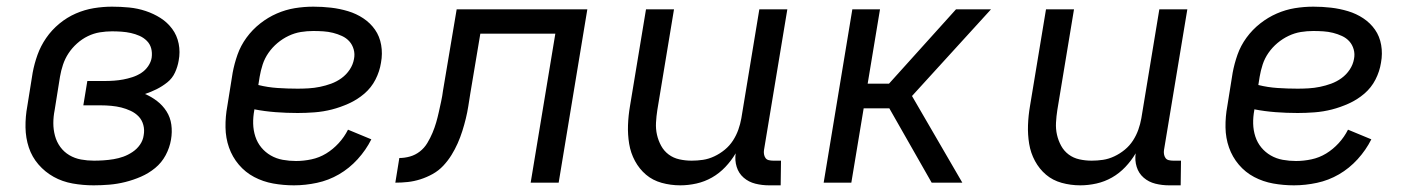

<svg xmlns="http://www.w3.org/2000/svg" viewBox="-20 -548 4240 576"><path d="M261 8Q229 8 198 2.5Q167 -3 141 -17.5Q115 -32 95.5 -54.5Q76 -77 66.5 -105.5Q57 -134 56.5 -166Q56 -198 62 -230L78 -330Q83 -357 92.5 -383.5Q102 -410 118.5 -434Q135 -458 158 -477Q181 -496 207.5 -507.5Q234 -519 261.5 -523.5Q289 -528 316 -528Q342 -528 367.5 -525.5Q393 -523 417 -515Q441 -507 461.5 -494Q482 -481 496.5 -461.5Q511 -442 516 -417Q521 -392 516 -366Q513 -348 505 -330.5Q497 -313 482 -301Q467 -289 450 -280.5Q433 -272 415 -266Q434 -258 451 -245Q468 -232 479.5 -214Q491 -196 494 -174Q497 -152 493 -129Q489 -105 477 -82.5Q465 -60 445.5 -44Q426 -28 403 -18Q380 -8 356 -2Q332 4 308 6Q284 8 261 8ZM262 -66Q276 -66 291 -67Q306 -68 321 -70.5Q336 -73 350 -78Q364 -83 377.5 -92Q391 -101 400 -114Q409 -127 411 -142Q414 -158 410 -173Q406 -188 396 -198.5Q386 -209 372 -215.5Q358 -222 344 -225.5Q330 -229 314 -230.5Q298 -232 282 -232H230L242 -305H294Q308 -305 322 -306Q336 -307 349.5 -309.5Q363 -312 377 -316.5Q391 -321 403.5 -329Q416 -337 424.5 -349.5Q433 -362 435 -375Q437 -390 433.5 -403Q430 -416 420.5 -425.5Q411 -435 398.5 -440.5Q386 -446 372.5 -449Q359 -452 344.5 -453Q330 -454 316 -454Q298 -454 279.5 -451Q261 -448 243.5 -439.5Q226 -431 211 -417.5Q196 -404 185.5 -388Q175 -372 169 -354Q163 -336 160 -318L144 -218Q140 -198 140 -178.5Q140 -159 145 -140.5Q150 -122 161 -107Q172 -92 188 -82.5Q204 -73 223 -69.5Q242 -66 262 -66Z M862 8Q830 8 799.5 2.5Q769 -3 742.5 -17Q716 -31 696.5 -54Q677 -77 667 -105.5Q657 -134 656.5 -166Q656 -198 662 -230L678 -330Q683 -357 692.5 -384Q702 -411 719.5 -435Q737 -459 760.5 -477.5Q784 -496 810.5 -507.5Q837 -519 864.5 -523.5Q892 -528 920 -528Q947 -528 973 -525Q999 -522 1024 -514.5Q1049 -507 1070 -493Q1091 -479 1105 -459Q1119 -439 1123.5 -413Q1128 -387 1123 -360Q1119 -334 1106.5 -309.5Q1094 -285 1073 -267Q1052 -249 1026.5 -237.5Q1001 -226 975.5 -219.5Q950 -213 924 -211Q898 -209 873 -209Q840 -209 807 -211.5Q774 -214 743 -220V-218Q739 -197 739.5 -177Q740 -157 746 -138.5Q752 -120 764 -105.5Q776 -91 792.5 -81.5Q809 -72 828.5 -68.5Q848 -65 868 -65Q891 -65 914.5 -70Q938 -75 958.5 -87.5Q979 -100 996 -118.5Q1013 -137 1024 -159L1094 -130Q1078 -98 1053 -70.5Q1028 -43 997 -25Q966 -7 931 0.5Q896 8 862 8ZM873 -282Q889 -282 906 -283Q923 -284 940 -287.5Q957 -291 973.5 -297Q990 -303 1004.5 -313.5Q1019 -324 1029 -339Q1039 -354 1042 -371Q1045 -386 1041 -400Q1037 -414 1028 -424Q1019 -434 1006 -440Q993 -446 979 -449.5Q965 -453 950 -454Q935 -455 920 -455Q901 -455 882.5 -452Q864 -449 846 -440.5Q828 -432 812.5 -419Q797 -406 785.5 -389.5Q774 -373 768 -354.5Q762 -336 759 -318L755 -293Q783 -286 813 -284Q843 -282 873 -282Z M1166 0 1178 -74Q1194 -74 1210 -78.5Q1226 -83 1239.5 -93.5Q1253 -104 1262 -119Q1271 -134 1277.5 -149.5Q1284 -165 1288.5 -180.5Q1293 -196 1296.5 -212Q1300 -228 1303.5 -244Q1307 -260 1309 -276L1350 -520H1742L1656 0H1572L1646 -447H1421L1391 -268Q1388 -249 1385 -230Q1382 -211 1377.5 -192.5Q1373 -174 1367 -155Q1361 -136 1353 -118Q1345 -100 1334.5 -83Q1324 -66 1310 -51Q1296 -36 1278 -26Q1260 -16 1241 -10Q1222 -4 1203.5 -2Q1185 0 1166 0Z M2021 8Q1992 8 1965 0.5Q1938 -7 1918 -24Q1898 -41 1885 -65Q1872 -89 1867.5 -116.5Q1863 -144 1864 -172.5Q1865 -201 1870 -230L1918 -520H2002L1952 -218Q1949 -199 1948 -180Q1947 -161 1951 -143.5Q1955 -126 1963.5 -110.5Q1972 -95 1986 -84.5Q2000 -74 2018 -70Q2036 -66 2055 -66Q2072 -66 2089 -68.5Q2106 -71 2123 -79Q2140 -87 2154.5 -99Q2169 -111 2179 -126.5Q2189 -142 2195 -159Q2201 -176 2204 -193L2258 -520H2342L2272 -98Q2271 -92 2272 -85.5Q2273 -79 2276.5 -74Q2280 -69 2286.5 -67.5Q2293 -66 2300 -66H2323L2322 8H2287Q2266 8 2246 3Q2226 -2 2211 -15Q2196 -28 2190 -47.5Q2184 -67 2187 -88Q2174 -66 2156 -47Q2138 -28 2116 -15.5Q2094 -3 2069.5 2.5Q2045 8 2021 8Z M2451 0 2537 -520H2620L2583 -297H2647L2848 -520H2953L2716 -260L2867 0H2775L2648 -223H2571L2534 0Z M3221 8Q3192 8 3165 0.5Q3138 -7 3118 -24Q3098 -41 3085 -65Q3072 -89 3067.5 -116.5Q3063 -144 3064 -172.5Q3065 -201 3070 -230L3118 -520H3202L3152 -218Q3149 -199 3148 -180Q3147 -161 3151 -143.5Q3155 -126 3163.5 -110.5Q3172 -95 3186 -84.5Q3200 -74 3218 -70Q3236 -66 3255 -66Q3272 -66 3289 -68.5Q3306 -71 3323 -79Q3340 -87 3354.5 -99Q3369 -111 3379 -126.5Q3389 -142 3395 -159Q3401 -176 3404 -193L3458 -520H3542L3472 -98Q3471 -92 3472 -85.5Q3473 -79 3476.5 -74Q3480 -69 3486.5 -67.5Q3493 -66 3500 -66H3523L3522 8H3487Q3466 8 3446 3Q3426 -2 3411 -15Q3396 -28 3390 -47.5Q3384 -67 3387 -88Q3374 -66 3356 -47Q3338 -28 3316 -15.5Q3294 -3 3269.5 2.5Q3245 8 3221 8Z M3862 8Q3830 8 3799.5 2.5Q3769 -3 3742.5 -17Q3716 -31 3696.5 -54Q3677 -77 3667 -105.5Q3657 -134 3656.5 -166Q3656 -198 3662 -230L3678 -330Q3683 -357 3692.5 -384Q3702 -411 3719.5 -435Q3737 -459 3760.5 -477.5Q3784 -496 3810.5 -507.5Q3837 -519 3864.5 -523.5Q3892 -528 3920 -528Q3947 -528 3973 -525Q3999 -522 4024 -514.5Q4049 -507 4070 -493Q4091 -479 4105 -459Q4119 -439 4123.5 -413Q4128 -387 4123 -360Q4119 -334 4106.5 -309.5Q4094 -285 4073 -267Q4052 -249 4026.5 -237.5Q4001 -226 3975.5 -219.5Q3950 -213 3924 -211Q3898 -209 3873 -209Q3840 -209 3807 -211.5Q3774 -214 3743 -220V-218Q3739 -197 3739.5 -177Q3740 -157 3746 -138.5Q3752 -120 3764 -105.5Q3776 -91 3792.5 -81.5Q3809 -72 3828.5 -68.5Q3848 -65 3868 -65Q3891 -65 3914.5 -70Q3938 -75 3958.5 -87.5Q3979 -100 3996 -118.5Q4013 -137 4024 -159L4094 -130Q4078 -98 4053 -70.5Q4028 -43 3997 -25Q3966 -7 3931 0.5Q3896 8 3862 8ZM3873 -282Q3889 -282 3906 -283Q3923 -284 3940 -287.5Q3957 -291 3973.5 -297Q3990 -303 4004.5 -313.5Q4019 -324 4029 -339Q4039 -354 4042 -371Q4045 -386 4041 -400Q4037 -414 4028 -424Q4019 -434 4006 -440Q3993 -446 3979 -449.5Q3965 -453 3950 -454Q3935 -455 3920 -455Q3901 -455 3882.5 -452Q3864 -449 3846 -440.5Q3828 -432 3812.5 -419Q3797 -406 3785.5 -389.5Q3774 -373 3768 -354.5Q3762 -336 3759 -318L3755 -293Q3783 -286 3813 -284Q3843 -282 3873 -282Z"/></svg>

Font: Iosevka Extended
Style: Italic
Weight: 400
Width: 7
Italic angle: -9°
Monospace: yes
Designer: Belleve Invis
Foundry: Belleve Invis
Version: Version 32.5.0; ttfautohint (v1.8.4)